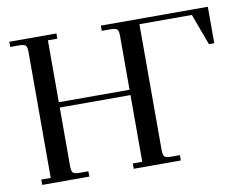

<svg xmlns="http://www.w3.org/2000/svg" viewBox="-76 -810 1194 919"><g transform="rotate(-10 521.0 -351.0)"><path d="M22 -676.8V-702.1H251V-676.8H205.1V-376H548.8V-637.2Q548.8 -662.1 541.7 -669.4Q534.7 -676.8 509.8 -676.8H466.8V-702.1H986.8V-524.9H960.9L904.8 -676.8H649.9V-65.9Q649.9 -41 657 -33.4Q664.1 -25.9 689 -25.9H731.9V0H502.9V-25.9H548.8V-350.1H205.1V-65.9Q205.1 -41 212.2 -33.4Q219.2 -25.9 244.1 -25.9H287.1V0H58.1V-25.9H104V-637.2Q104 -662.1 96.9 -669.4Q89.8 -676.8 64.9 -676.8Z"/></g></svg>

Font: Dihjauti S
Style: Bold
Weight: 700
Designer: T. Christopher White
Version: Version 3.0.0